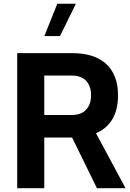

<svg xmlns="http://www.w3.org/2000/svg" viewBox="-20 -988 685 1008"><path d="M280.8 -968.3H378.4L294.9 -798.8H212.9ZM212.4 0H70.3V-709H359.4Q476.6 -709 538.1 -651.6Q599.6 -594.2 599.6 -487.3Q599.6 -338.4 483.9 -288.6L639.2 0H488.8L358.4 -266.1H212.4ZM212.4 -591.3V-384.3H356Q406.7 -384.3 432.4 -412.4Q458 -440.4 458 -487.8Q458 -535.2 432.6 -563.2Q407.2 -591.3 356 -591.3Z"/></svg>

Font: Estedad-FD Bold
Style: Regular
Weight: 700
Designer: Amin Abedi
Version: Version 7.3